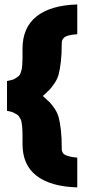

<svg xmlns="http://www.w3.org/2000/svg" viewBox="-20 -812 381 841"><path d="M78.6 -598.1Q78.6 -691.4 140.1 -740.2Q201.7 -789.1 318.4 -792.5V-662.1Q294.9 -660.6 280 -656.5Q265.1 -652.3 259.3 -645.8Q253.4 -639.2 252 -634.3Q250.5 -629.4 250.5 -621.1Q250.5 -575.7 246.6 -542Q242.7 -508.3 237.3 -487.5Q231.9 -466.8 219.2 -448Q206.5 -429.2 197.3 -419.4Q188 -409.7 167.5 -391.6Q187.5 -374 197.3 -364.3Q207 -354.5 219.5 -335.9Q231.9 -317.4 237.3 -296.9Q242.7 -276.4 246.6 -243.2Q250.5 -210 250.5 -165Q250 -157.7 250.5 -154.3Q251 -150.9 254.4 -144Q257.8 -137.2 264.4 -133.8Q271 -130.4 284.7 -126.7Q298.3 -123 318.4 -121.6V8.8Q201.7 5.4 140.1 -42Q78.6 -89.4 78.6 -180.7Q78.6 -183.6 78.6 -189Q78.6 -208.5 78.6 -217Q78.6 -225.6 78.1 -240Q77.6 -254.4 76.9 -260Q76.2 -265.6 74.5 -275.9Q72.8 -286.1 70.3 -290Q67.9 -293.9 64 -300.5Q60.1 -307.1 55.4 -309.6Q50.8 -312 43.9 -316.2Q37.1 -320.3 29.1 -322.5Q21 -324.7 10.7 -326.7V-457Q23.9 -459.5 33.2 -462.2Q42.5 -464.8 50 -470.2Q57.6 -475.6 62.3 -479.2Q66.9 -482.9 70.3 -492.4Q73.7 -502 75.2 -508.3Q76.7 -514.6 77.6 -530.3Q78.6 -545.9 78.6 -556.4Q78.6 -566.9 78.6 -589.8Q78.6 -595.2 78.6 -598.1Z"/></svg>

Font: Anton
Style: Regular
Weight: 400
Foundry: vernon adams
Version: Version 1.000